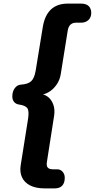

<svg xmlns="http://www.w3.org/2000/svg" viewBox="-20 -865 526 1065"><path d="M94.8 51.6 136 -207.9Q142.2 -250.5 131.3 -265.3Q120.4 -280.1 86 -285.1Q68.2 -287.5 58.3 -299.5Q48.3 -311.5 48.3 -329.8Q48.3 -357.4 61.9 -375.8Q75.4 -394.1 96 -395.6Q135.2 -398 153 -414.7Q170.8 -431.3 177.8 -472.5L217.4 -715.4Q228.2 -780.5 263 -812.8Q297.9 -845 355.3 -845H429.2Q458.1 -845 472.1 -831.2Q486.1 -817.3 486.1 -793.1Q486.1 -768.8 470.5 -754Q454.9 -739.1 429.2 -739.1H401.7Q363 -739.1 355.7 -695.5L317.4 -456.3Q312.2 -421.3 293.3 -394.7Q274.4 -368 249.7 -353.8Q225.1 -339.6 202.7 -339.6L201.7 -343.6Q224.1 -343.6 244.4 -328.7Q264.7 -313.8 275.1 -286.5Q285.4 -259.1 280.4 -224.3L240.4 31.7Q236.4 54.9 244.8 64.5Q253.2 74.1 274 74.1H297.3Q315.3 74.1 327.2 87.6Q339.2 101 339.2 121.2Q339.2 149.7 325 164.8Q310.9 180 283.4 180H228.2Q179.1 180 147.3 163.8Q115.4 147.5 102 118.4Q88.6 89.3 94.8 51.6Z"/></svg>

Font: SN Pro Thin
Style: Italic
Weight: 200
Italic angle: -9°
Designer: Tobias Whetton
Foundry: Supernotes
Version: Version 1.003;Glyphs 3.3 (3324)